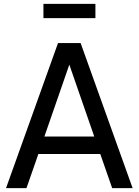

<svg xmlns="http://www.w3.org/2000/svg" viewBox="-20 -966 712 986"><path d="M278 -745H394L661 0H556L495 -175H177L116 0H11ZM464 -265 336 -634 208 -265ZM203 -946H470V-873H203Z"/></svg>

Font: Eudoxus Sans Medium
Style: Regular
Weight: 500
Designer: Stijn de Vries
Foundry: tokotype
Version: Version 2.005